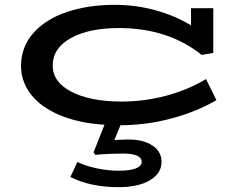

<svg xmlns="http://www.w3.org/2000/svg" viewBox="-20 -505 1002 794"><path d="M648 165Q648 211 600.5 240Q553 269 469 269Q355 269 271 227L300 165Q333 181 379 191Q425 201 472 201Q517 201 541.5 191.5Q566 182 566 165Q566 130 488 130Q466 130 440 131Q414 132 401 133Q383 135 374 135L367 125L412 11Q306 4 228 -28.5Q150 -61 108.5 -114Q67 -167 67 -232Q67 -311 118 -368.5Q169 -426 257 -455.5Q345 -485 454 -485Q543 -485 625 -462Q707 -439 770 -400V-471H862V-286L814 -278Q675 -389 471 -389Q348 -389 273 -347.5Q198 -306 198 -234Q198 -166 274.5 -126Q351 -86 479 -85Q578 -85 668.5 -109.5Q759 -134 832 -178L875 -91Q795 -44 692.5 -16Q590 12 479 13H478L453 74Q493 72 513 72Q572 72 610 96.5Q648 121 648 165Z"/></svg>

Font: BioRhyme Expanded
Style: Bold
Weight: 700
Width: 7
Designer: Aoife Mooney
Foundry: Aoife Mooney Type
Version: Version 1.000